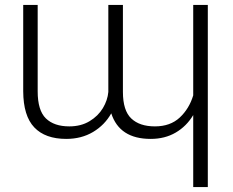

<svg xmlns="http://www.w3.org/2000/svg" viewBox="-20 -548 936 771"><path d="M755.9 -165V-528.3H814.5V203.1H755.9V-85.9Q729 -41 685.5 -15.6Q642.1 9.8 585 9.8Q460 9.8 426.8 -92.8Q400.4 -45.9 353.8 -18.1Q307.1 9.8 246.1 9.8Q161.6 9.8 117.7 -36.4Q73.7 -82.5 73.2 -181.6V-528.3H131.3V-181.2Q131.3 -104.5 164.3 -72.5Q197.3 -40.5 258.3 -40.5Q305.2 -40.5 339.6 -61.3Q374 -82 393.1 -113.8Q412.1 -145.5 415 -178.7V-528.3H473.6V-178.7Q473.6 -104 507.1 -72.3Q540.5 -40.5 602.1 -40.5Q663.6 -40.5 701.7 -75.9Q739.7 -111.3 755.9 -165Z"/></svg>

Font: Mardoto Light
Style: Regular
Weight: 400
Designer: Christian Robertson, Vahan Hovhannisyan
Foundry: Google
Version: Version 1.000